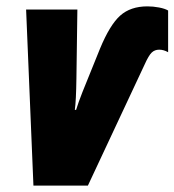

<svg xmlns="http://www.w3.org/2000/svg" viewBox="-20 -583 548 603"><path d="M62 -553H223L220 -337Q219 -266 215 -238H219Q226 -261 239 -294L294 -430Q325 -505 357.5 -534Q390 -563 443 -563Q461 -563 479.5 -559.5Q498 -556 508 -550V-419Q494 -427 480 -427Q466 -427 456.5 -418Q447 -409 434 -380L256 0H85Z"/></svg>

Font: Noto Sans UI CondBlack
Style: Italic
Weight: 900
Width: 3
Italic angle: -12°
Designer: Monotype Design Team
Foundry: Monotype Imaging Inc.
Version: Version 1.001